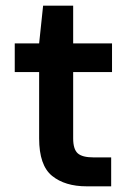

<svg xmlns="http://www.w3.org/2000/svg" viewBox="-20 -657 461 677"><path d="M286 0Q209 0 163.5 -37Q118 -74 118 -169V-403H32V-504H118L132 -637H238V-504H375V-403H238V-169Q238 -131 254 -116.5Q270 -102 310 -102H372V0Z"/></svg>

Font: DM Sans SemiBold
Style: Regular
Weight: 600
Designer: Colophon Foundry, Jonny Pinhorn
Foundry: Colophon Foundry
Version: Version 4.004; ttfautohint (v1.8.4.7-5d5b)